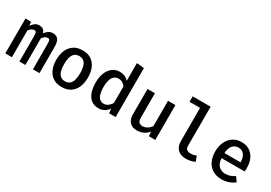

<svg xmlns="http://www.w3.org/2000/svg" viewBox="23 -1670 3645 2581"><g transform="rotate(30 1846.0 -379.0)"><path d="M464.6 -555.9Q495.4 -555.9 520 -542.6Q544.6 -529.2 558.7 -495.6Q572.8 -462.1 572.8 -402.6V0H470.8V-386.7Q470.8 -429.2 464.9 -447.7Q459 -466.2 434.4 -466.2Q414.9 -466.2 394.6 -454.1Q374.4 -442.1 354.4 -412.8V0H261.5V-386.7Q261.5 -429.2 255.6 -447.7Q249.7 -466.2 225.1 -466.2Q205.1 -466.2 185.1 -454.1Q165.1 -442.1 145.1 -412.8V0H42.6V-541.5H129.2L136.9 -483.1Q160 -515.4 186.9 -535.6Q213.8 -555.9 252.8 -555.9Q283.6 -555.9 308.7 -540.8Q333.8 -525.6 345.6 -486.7Q368.7 -517.4 396.9 -536.7Q425.1 -555.9 464.6 -555.9Z M923.6 -555.9Q1042.6 -555.9 1105.1 -478.5Q1167.7 -401 1167.7 -271.8Q1167.7 -185.6 1139.2 -121.5Q1110.8 -57.4 1056.2 -21.8Q1001.5 13.8 923.1 13.8Q804.6 13.8 741.5 -62.8Q678.5 -139.5 678.5 -270.8Q678.5 -354.9 706.9 -419.2Q735.4 -483.6 790.3 -519.7Q845.1 -555.9 923.6 -555.9ZM923.6 -466.7Q861.5 -466.7 830.3 -419.2Q799 -371.8 799 -270.8Q799 -169.7 830 -122.3Q861 -74.9 923.1 -74.9Q985.1 -74.9 1016.2 -122.6Q1047.2 -170.3 1047.2 -271.8Q1047.2 -371.8 1016.4 -419.2Q985.6 -466.7 923.6 -466.7Z M1640 -771.8 1754.9 -759V0H1653.8L1645.6 -66.7Q1617.9 -28.2 1579.5 -7.2Q1541 13.8 1493.3 13.8Q1423.6 13.8 1378.7 -21.8Q1333.8 -57.4 1311.8 -121.5Q1289.7 -185.6 1289.7 -270.8Q1289.7 -353.3 1315.4 -417.7Q1341 -482.1 1388.7 -519Q1436.4 -555.9 1503.6 -555.9Q1587.2 -555.9 1640 -496.9ZM1533.8 -467.7Q1475.9 -467.7 1443.6 -419.7Q1411.3 -371.8 1411.3 -270.8Q1411.3 -167.2 1440.8 -120.8Q1470.3 -74.4 1523.6 -74.4Q1562.6 -74.4 1591.3 -96.9Q1620 -119.5 1640 -151.3V-407.7Q1620 -436.4 1593.3 -452.1Q1566.7 -467.7 1533.8 -467.7Z M2052.3 -541.5V-163.1Q2052.3 -114.9 2071.5 -94.4Q2090.8 -73.8 2129.7 -73.8Q2166.7 -73.8 2201 -95.9Q2235.4 -117.9 2255.4 -149.7V-541.5H2370.3V0H2271.3L2264.1 -69.2Q2233.8 -28.7 2187.7 -7.4Q2141.5 13.8 2093.3 13.8Q2014.4 13.8 1975.9 -29.5Q1937.4 -72.8 1937.4 -148.7V-541.5Z M2790.8 -759V-147.7Q2790.8 -110.3 2813.6 -94.6Q2836.4 -79 2872.8 -79Q2895.9 -79 2917.2 -83.8Q2938.5 -88.7 2958.5 -96.9L2987.7 -16.9Q2963.6 -4.6 2928.5 4.6Q2893.3 13.8 2848.2 13.8Q2766.7 13.8 2721.3 -32.3Q2675.9 -78.5 2675.9 -157.9V-674.4H2512.3V-759Z M3263.6 -233.8Q3268.7 -150.3 3310.5 -112.8Q3352.3 -75.4 3411.3 -75.4Q3450.8 -75.4 3484.9 -87.7Q3519 -100 3553.3 -122.6L3603.1 -53.8Q3565.1 -23.1 3514.4 -4.6Q3463.6 13.8 3405.6 13.8Q3321 13.8 3262.8 -22.1Q3204.6 -57.9 3174.6 -122.1Q3144.6 -186.2 3144.6 -270.3Q3144.6 -351.8 3174.4 -416.2Q3204.1 -480.5 3259.5 -518.2Q3314.9 -555.9 3391.8 -555.9Q3499.5 -555.9 3562.3 -483.6Q3625.1 -411.3 3625.1 -285.1Q3625.1 -271.3 3624.4 -257.7Q3623.6 -244.1 3622.6 -233.8ZM3392.8 -470.8Q3339 -470.8 3303.6 -432.3Q3268.2 -393.8 3263.1 -312.3H3513.8Q3512.3 -388.7 3481.3 -429.7Q3450.3 -470.8 3392.8 -470.8Z"/></g></svg>

Font: Fira Code Medium
Style: Regular
Weight: 500
Designer: Carrois Corporate, Edenspiekermann AG, Nikita Prokopov
Foundry: Carrois Corporate, Edenspiekermann AG, Nikita Prokopov
Version: Version 6.002